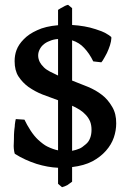

<svg xmlns="http://www.w3.org/2000/svg" viewBox="-20 -696 545 801"><path d="M146 -437Q150.9 -427.2 163.1 -415Q172.9 -405.3 189 -397Q215.8 -383.8 222.2 -380.9V-533.2Q203.1 -532.2 187 -524.9Q170.9 -519 161.1 -509.8Q151.4 -502 145 -488.8Q139.2 -477.1 139.2 -464.1Q139.2 -451.2 146 -437ZM361.8 -154.8Q361.8 -173.8 356 -189Q350.1 -203.1 338.9 -215.8Q326.7 -229 313 -237.8Q293 -250 280.8 -254.9V-66.9Q296.9 -69.8 312 -76.2Q321.8 -80.1 337.9 -94.2Q350.1 -104 356 -120.1Q361.8 -134.8 361.8 -154.8ZM280.8 62Q271 69.8 261.2 76.2Q250 82 238.8 85L222.2 70.8V3.9Q179.2 2 132.8 -12.2Q83 -28.3 42 -54.2Q41 -55.2 39.1 -64.9Q37.1 -77.1 37.1 -86.9Q37.1 -90.8 37.6 -99.9Q38.1 -108.9 38.1 -115.2Q38.1 -137.2 39.1 -147Q39.1 -149.9 40 -156.5Q41 -163.1 41.5 -168Q42 -172.9 42 -176.8Q43.9 -191.9 45.9 -199.2L82 -196.8Q91.8 -175.8 107.9 -150.9Q123 -127.9 139.2 -112.8Q161.1 -92.8 176.8 -85Q201.7 -72.8 222.2 -68.8V-277.8L157.2 -301.8Q128.4 -313 99.1 -333Q74.2 -351.1 57.1 -377Q41 -401.9 41 -440.9Q41 -465.8 48.8 -486.8Q57.6 -510.7 79.1 -532.2Q100.1 -554.2 134.8 -569.8Q169.4 -586.4 222.2 -590.8V-654.8Q224.1 -655.8 228 -658.4Q231.9 -661.1 233.9 -662.1Q235.8 -663.1 239 -664.6Q242.2 -666 243.2 -667Q249 -670.9 252 -671.9Q252.9 -671.9 254.9 -672.9Q256.8 -673.8 259.5 -674.8Q262.2 -675.8 264.2 -675.8L280.8 -662.1V-591.8Q306.2 -590.3 332 -585.9Q355 -582 378.9 -574.2Q408.7 -564.5 418 -559.1Q438 -547.9 443.8 -542Q445.8 -540 442.9 -522.9Q439.9 -507.8 433.1 -491.2Q427.2 -475.1 417 -458Q407.2 -439.9 402.8 -436L369.1 -439.9Q353 -473.1 331.1 -496.1Q311 -518.1 280.8 -527.8V-359.9Q293.9 -355 346.2 -334Q380.4 -319.8 405.8 -299.8Q429.7 -281.7 448.2 -250Q465.3 -221.2 464.8 -181.2Q464.8 -151.4 454.8 -122.1Q444.8 -92.8 421.9 -66.9Q398.9 -41 365.2 -22.9Q330.6 -4.9 280.8 1Z"/></svg>

Font: Gentium Basic
Style: Bold
Weight: 700
Designer: J. Victor Gaultney and Annie Olsen
Foundry: SIL International
Version: Version 1.100